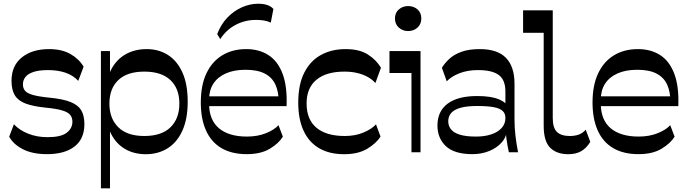

<svg xmlns="http://www.w3.org/2000/svg" viewBox="-20 -828 3736 1044"><path d="M235.6 10.2Q156.4 10.2 104.3 -16.7Q52.1 -43.6 30 -84.8L55.7 -152.4Q85.3 -120.1 133.3 -101.1Q181.2 -82.1 237.7 -82.1Q311.4 -82.1 342.6 -106.1Q373.7 -130.1 373.7 -166.1Q373.7 -187.9 362.1 -202.8Q350.6 -217.8 318.8 -227.4Q287.1 -237.1 226.3 -242.9Q159.8 -249.7 119.3 -264.9Q78.9 -280.1 60.7 -309.9Q42.6 -339.7 42.6 -388.8Q42.6 -470.6 98.7 -515.8Q154.8 -561 246.6 -561Q316.2 -561 363 -534.3Q409.8 -507.6 434.6 -465.4L405.6 -388.3Q378.4 -417.9 336.8 -432.4Q295.2 -446.9 241.4 -446.9Q191.1 -446.9 161.1 -436.5Q131.1 -426.1 117.8 -408.7Q104.6 -391.2 104.6 -369.3Q104.6 -348.4 116.2 -334.4Q127.9 -320.4 159.3 -311.6Q190.7 -302.7 249.6 -296.9Q323.1 -289.7 364.2 -273.1Q405.2 -256.4 422.1 -227.7Q438.9 -199 438.9 -152.9Q438.9 -72.8 385.2 -31.3Q331.6 10.2 235.6 10.2Z M772.5 10.5Q708.9 10.5 660.1 -17.8Q611.3 -46.1 583.5 -101.2Q555.8 -156.4 555.8 -236.7V-314.4Q555.8 -394.8 584.4 -449.6Q612.9 -504.4 662.8 -532.7Q712.6 -561 777.5 -561Q843.2 -561 893.5 -528.9Q943.8 -496.8 972.2 -433.3Q1000.6 -369.9 1000.6 -275.3Q1000.6 -181.3 971.7 -117.5Q942.8 -53.7 891.3 -21.6Q839.9 10.5 772.5 10.5ZM528.7 196V-550.5H578.1V-403.8L574.9 -368.4V-163.2L578.1 -136.1V196ZM764.7 -88.5Q858.4 -88.5 906.9 -135.8Q955.3 -183.1 955.3 -264.6Q955.3 -346.4 906.7 -392.5Q858.1 -438.6 764.7 -438.6Q671.6 -438.6 623.3 -392.5Q574.9 -346.4 574.9 -264.6Q574.9 -183.8 623.3 -136.1Q671.6 -88.5 764.7 -88.5Z M1321.9 10.2Q1239.8 10.2 1184 -22.7Q1128.2 -55.7 1100.1 -118.7Q1071.9 -181.7 1071.9 -271Q1071.9 -364.6 1102.5 -429.2Q1133.1 -493.8 1188.7 -527.4Q1244.2 -561 1318.8 -561Q1388.7 -561 1439.4 -528.6Q1490.2 -496.1 1516.3 -427.6Q1542.4 -359.1 1538.3 -250.8H1111.1V-304.1H1516.3L1495.4 -273.9Q1495.4 -329.2 1477.4 -368.3Q1459.4 -407.3 1419.8 -427.9Q1380.1 -448.6 1315.2 -448.6Q1252 -448.6 1207.6 -428.6Q1163.1 -408.7 1140 -372.7Q1116.9 -336.7 1116.9 -286.6V-264.6Q1116.9 -176 1170.4 -130.7Q1224 -85.4 1322.9 -85.4Q1380.8 -85.4 1426.3 -103.8Q1471.9 -122.2 1494.4 -147.3L1518.1 -84.9Q1496.1 -48.7 1447.1 -19.2Q1398.1 10.2 1321.9 10.2ZM1177.4 -615.3 1161 -642.6Q1180.8 -695 1215.8 -731.8Q1250.9 -768.6 1294.8 -788.1Q1338.7 -807.7 1383.8 -807.7Q1442 -807.7 1466.6 -779.2L1452.4 -705Q1435.6 -713.1 1415.7 -716.4Q1395.9 -719.8 1372.1 -719.8Q1312 -719.8 1260.8 -692.6Q1209.7 -665.4 1177.4 -615.3Z M1851 10.5Q1770.4 10.5 1714.7 -22.4Q1659.1 -55.2 1630.4 -117.9Q1601.7 -180.6 1601.7 -269.4Q1601.7 -368.7 1634.7 -433.3Q1667.6 -497.9 1725.6 -529.4Q1783.5 -561 1859.2 -561Q1933.7 -561 1979.5 -532.2Q2025.3 -503.4 2051.5 -459.7L2021.2 -376.6Q2003.4 -396.4 1978.8 -409.9Q1954.3 -423.4 1923 -431Q1891.7 -438.6 1852.6 -438.6Q1753.9 -438.6 1700.5 -394.2Q1647.1 -349.8 1647.1 -265.9Q1647.1 -177.6 1701.2 -133Q1755.2 -88.5 1854.8 -88.5Q1912.3 -88.5 1957.2 -107.7Q2002.2 -126.9 2024.5 -151.8L2049 -85.7Q2027 -49.5 1977.6 -19.5Q1928.1 10.5 1851 10.5Z M2198.8 -659.1Q2169.6 -659.1 2148.6 -678Q2127.6 -696.8 2127.6 -727.4Q2127.6 -758.6 2148.6 -776.8Q2169.5 -795 2198.9 -795Q2229.6 -795 2250.3 -776.8Q2270.9 -758.6 2270.9 -727.4Q2270.9 -696.8 2250.2 -678Q2229.5 -659.1 2198.8 -659.1ZM2217.3 0V-430.9H2097.8V-550.5H2266.6V0Z M2747 0Q2739.1 -35 2733.6 -75.3Q2728.1 -115.6 2728.1 -153.7V-331Q2728.1 -393.1 2692.3 -420Q2656.6 -446.9 2578.3 -446.9Q2521.7 -446.9 2477.8 -429.5Q2433.9 -412.1 2409.2 -385.9L2382.8 -459.4Q2398.9 -485.8 2424.2 -508.9Q2449.6 -532 2489.7 -546.5Q2529.8 -561 2588.6 -561Q2685.2 -561 2731.4 -513.2Q2777.6 -465.3 2777.6 -373.2V-179Q2777.6 -133.2 2783.1 -87.3Q2788.6 -41.4 2797 0ZM2549.2 10.2Q2450.7 10.2 2404.6 -33.1Q2358.6 -76.3 2358.6 -145.8Q2358.6 -222.6 2413.8 -264.2Q2469 -305.8 2575 -305.8Q2652 -305.8 2694.9 -287.1Q2737.8 -268.4 2740.9 -242L2736.8 -127.1Q2735.8 -85.7 2709.1 -54.8Q2682.4 -24 2640.3 -6.9Q2598.2 10.2 2549.2 10.2ZM2568.1 -85.4Q2614.6 -85.4 2650.3 -97.1Q2686.1 -108.7 2707.1 -131.4Q2728.1 -154.1 2728.1 -185.9Q2728.6 -209.2 2714.1 -223.8Q2699.6 -238.4 2665.9 -245Q2632.3 -251.6 2574.8 -251.6Q2518 -251.6 2483.4 -241.7Q2448.8 -231.8 2433.1 -213.4Q2417.3 -195 2417.3 -168.8Q2417.3 -144 2432.1 -125.1Q2446.8 -106.2 2480.2 -95.8Q2513.7 -85.4 2568.1 -85.4Z M3069.6 10.5Q3007.2 10.5 2971.7 -24.5Q2936.3 -59.6 2936.3 -144.4V-649.6H2824.3V-772H2985.6V-186.1Q2985.6 -132.4 3008.5 -110.5Q3031.4 -88.5 3078.6 -88.5Q3105.3 -88.5 3126.6 -96Q3147.9 -103.6 3164.9 -122.8L3189.7 -56.6Q3169.4 -23.2 3140.9 -6.3Q3112.3 10.5 3069.6 10.5Z M3451.9 10.2Q3369.8 10.2 3314 -22.7Q3258.2 -55.7 3230.1 -118.7Q3201.9 -181.7 3201.9 -271Q3201.9 -364.6 3232.5 -429.2Q3263.1 -493.8 3318.7 -527.4Q3374.2 -561 3448.8 -561Q3518.7 -561 3569.4 -528.6Q3620.2 -496.1 3646.3 -427.6Q3672.4 -359.1 3668.3 -250.8H3241.1V-304.1H3646.3L3625.4 -273.9Q3625.4 -329.2 3607.4 -368.3Q3589.4 -407.3 3549.8 -427.9Q3510.1 -448.6 3445.2 -448.6Q3382 -448.6 3337.6 -428.6Q3293.1 -408.7 3270 -372.7Q3246.9 -336.7 3246.9 -286.6V-264.6Q3246.9 -176 3300.4 -130.7Q3354 -85.4 3452.9 -85.4Q3510.8 -85.4 3556.3 -103.8Q3601.9 -122.2 3624.4 -147.3L3648.1 -84.9Q3626.1 -48.7 3577.1 -19.2Q3528.1 10.2 3451.9 10.2Z"/></svg>

Font: Savate ExtraLight
Style: Regular
Weight: 200
Designer: Max Esnée
Foundry: Plomb Type
Version: Version 2.000